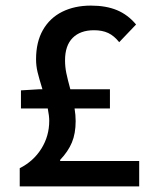

<svg xmlns="http://www.w3.org/2000/svg" viewBox="-20 -669 549 689"><path d="M50.8 -65.4Q100.1 -90.3 128.4 -135.5Q156.7 -180.7 156.7 -235.4Q156.7 -252.9 151.4 -279.8H55.2V-344.7L119.1 -348.6H132.3Q120.1 -388.2 114.7 -410.6Q109.4 -433.1 109.4 -456.5Q109.4 -518.1 134 -561.3Q158.7 -604.5 203.1 -626.7Q247.6 -648.9 306.2 -648.9Q360.4 -648.9 399.7 -632.6Q439 -616.2 468.3 -581.1L407.7 -517.6Q389.6 -540.5 368.4 -550.5Q347.2 -560.5 317.4 -560.5Q268.1 -560.5 240.7 -533Q213.4 -505.4 213.4 -452.6Q213.4 -429.2 218 -406.7Q222.7 -384.3 232.4 -348.6H374.5V-279.8H247.6Q251.5 -256.3 251.5 -234.4Q251.5 -189.9 238 -157.7Q224.6 -125.5 195.8 -95.2V-91.3H479.5V0H50.8Z"/></svg>

Font: Varta
Style: Bold
Weight: 700
Designer: Joana Correia, Viktoriya Grabowska, Eben Sorkin
Foundry: Sorkin Type
Version: Version 1.002; ttfautohint (v1.3) -l 8 -r 24 -G 200 -x 12 -H